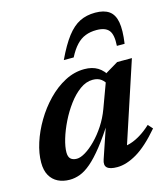

<svg xmlns="http://www.w3.org/2000/svg" viewBox="-105 -767 757 863"><g transform="rotate(-15 273.0 -336.0)"><path d="M284 -37.5 339.5 -201H348Q307 -136 274 -94.5Q241 -53 213.8 -29.8Q186.5 -6.5 162.2 2.5Q138 11.5 114 11.5Q83.5 11.5 59.8 -0.2Q36 -12 22.5 -35.8Q9 -59.5 9 -96Q9 -138.5 24.5 -187Q40 -235.5 67.8 -282.2Q95.5 -329 132.8 -367.5Q170 -406 213.8 -429Q257.5 -452 304.5 -452Q341 -452 366.5 -436.5Q392 -421 411 -386.5L390 -355Q383 -373 367.8 -384.5Q352.5 -396 328.5 -396Q298 -396 269 -375Q240 -354 215 -320.2Q190 -286.5 171 -247.8Q152 -209 141.2 -172.8Q130.5 -136.5 130.5 -111Q130.5 -90 140.5 -80.8Q150.5 -71.5 169 -71.5Q186 -71.5 209.2 -85.5Q232.5 -99.5 257.5 -124.8Q282.5 -150 304.5 -183.5Q326.5 -217 341 -256L397.5 -409.5L456 -444.5H524.5L390 -36L372 -69Q393.5 -68.5 416.5 -75.2Q439.5 -82 464.5 -97Q489.5 -112 515.5 -136L534.5 -114.5Q476 -46 426.8 -17Q377.5 12 335 12Q300.5 12 287.8 0Q275 -12 284 -37.5ZM402.5 -607.5Q374 -607.5 351 -598.5Q328 -589.5 309 -569.2Q290 -549 272.5 -515H226.5Q257 -579.5 285.2 -616.2Q313.5 -653 345.2 -668.8Q377 -684.5 417.5 -684.5Q458 -684.5 481.5 -668Q505 -651.5 511.8 -614.5Q518.5 -577.5 509.5 -515H473.5Q477 -567 460.2 -587.2Q443.5 -607.5 402.5 -607.5Z"/></g></svg>

Font: Newsreader 16pt 16pt SemiBold
Style: Italic
Weight: 600
Italic angle: -17°
Version: Version 1.003